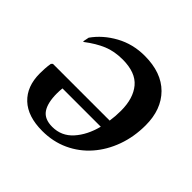

<svg xmlns="http://www.w3.org/2000/svg" viewBox="-147 -724 886 886"><g transform="rotate(45 296.5 -281.0)"><path d="M235 9Q140 9 89.5 -38.5Q39 -86 39 -171Q39 -187 40 -203.5Q41 -220 44 -238L51 -245H421Q426 -278 426 -314Q426 -395 387.5 -441Q349 -487 264 -487Q210 -487 168 -469.5Q126 -452 80 -417H76L82 -447Q120 -501 183.5 -536Q247 -571 324 -571Q434 -571 494 -510.5Q554 -450 554 -347Q554 -272 530.5 -207Q507 -142 464.5 -93.5Q422 -45 363.5 -18Q305 9 235 9ZM160 -162Q160 -100 181.5 -68.5Q203 -37 254 -37Q314 -37 354 -81.5Q394 -126 412 -196H162Q160 -178 160 -162Z"/></g></svg>

Font: Spectral SC
Style: Bold Italic
Weight: 700
Italic angle: -10°
Designer: Jean-Baptiste Levee
Foundry: Production Type
Version: Version 2.001